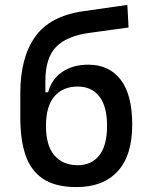

<svg xmlns="http://www.w3.org/2000/svg" viewBox="-20 -759 626 789"><path d="M294.9 9.8Q208 9.8 157.5 -23.7Q106.9 -57.1 85.2 -120.6Q63.5 -184.1 63.5 -273.9V-377Q63.5 -522 124.3 -607.7Q185.1 -693.4 322.3 -712.9L503.4 -738.8L508.3 -646L348.1 -624Q253.9 -611.3 210.2 -565.9Q166.5 -520.5 166.5 -426.8V-379.9H177.7Q192.4 -434.1 236.1 -463.6Q279.8 -493.2 342.8 -493.2Q428.7 -493.2 476.1 -431.2Q523.4 -369.1 523.4 -246.6Q523.4 -120.1 463.6 -55.2Q403.8 9.8 294.9 9.8ZM299.3 -80.1Q356 -80.1 387.9 -120.4Q419.9 -160.6 419.9 -241.7Q419.9 -322.8 387.9 -363Q356 -403.3 299.3 -403.3Q238.3 -403.3 203.6 -363Q168.9 -322.8 168.9 -241.7Q168.9 -160.6 203.6 -120.4Q238.3 -80.1 299.3 -80.1Z"/></svg>

Font: CaskaydiaMono NF
Style: Regular
Weight: 400
Designer: Aaron Bell
Foundry: Saja Typeworks
Version: Version 2111.001; ttfautohint (v1.8.4);Nerd Fonts 3.1.1